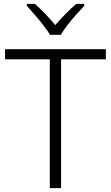

<svg xmlns="http://www.w3.org/2000/svg" viewBox="-20 -1033 571 987"><path d="M294 -66H236V-728H6V-780H524V-728H294ZM237 -854Q224 -876 203 -903Q182 -930 159 -956.5Q136 -983 118 -1003V-1013H159Q186 -990 213.5 -961Q241 -932 264 -904Q288 -932 316.5 -961Q345 -990 372 -1013H413V-1003Q394 -983 370.5 -956.5Q347 -930 326 -903Q305 -876 293 -854Z"/></svg>

Font: Noto Sans Malayalam UI Light
Style: Regular
Weight: 300
Designer: Jelle Bosma - Monotype Design Team
Foundry: Monotype Imaging Inc.
Version: Version 2.104; ttfautohint (v1.8.4.7-5d5b)